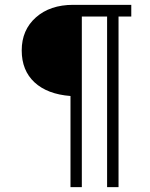

<svg xmlns="http://www.w3.org/2000/svg" viewBox="-20 -687 622 794"><path d="M282.7 -667H522.9V-618.7H470.2V86.9H422.9V-618.7H318.4V86.9H271.5V-290Q175.8 -297.4 122.8 -346.4Q69.8 -395.5 69.8 -478.5Q69.8 -563 128.4 -615Q187 -667 282.7 -667Z"/></svg>

Font: KhunPaOh
Style: Regular
Weight: 400
Designer: Khon Soe Zaw Thu
Version: Version 1.00 July 11, 2016, initial release